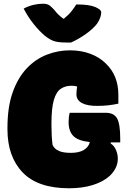

<svg xmlns="http://www.w3.org/2000/svg" viewBox="-20 -990 690 1030"><path d="M354 -385H547Q591 -385 608 -355Q625 -325 625 -245V-226H574V-220Q592 -209 602 -186Q612 -163 612 -139Q612 -112 600.5 -89Q589 -66 568 -46Q534 -15 478 2.5Q422 20 351 20Q183 20 101.5 -65Q20 -150 20 -296V-304Q20 -417 48.5 -496Q77 -575 124.5 -624.5Q172 -674 232 -697Q292 -720 355 -720Q415 -720 464.5 -701.5Q514 -683 548 -649Q615 -585 615 -481V-434Q560 -422 505 -422Q450 -421 420 -437Q390 -453 390 -484Q390 -503 394 -526Q381 -530 363 -530Q331 -530 306.5 -514Q282 -498 269 -454Q256 -410 256 -326V-318Q256 -260 262 -212Q273 -190 296.5 -180Q320 -170 360 -170Q405 -170 430.5 -186Q456 -202 462 -228Q401 -234 374.5 -259.5Q348 -285 348 -336Q348 -363 354 -385ZM361 -762H332Q296 -762 273 -768.5Q250 -775 221 -798Q192 -822 161 -860.5Q130 -899 107 -944Q134 -958 160 -964Q186 -970 211 -970Q236 -970 249 -958.5Q262 -947 272 -936Q280 -925 291 -914Q302 -903 319 -890H323Q349 -911 364.5 -931Q380 -951 389 -966H395Q458 -966 490.5 -952.5Q523 -939 523 -924Q523 -911 517.5 -895Q512 -879 500 -862Q478 -834 439 -806.5Q400 -779 361 -762Z"/></svg>

Font: Recursive Sn Csl St XBk
Style: Regular
Weight: 1000
Version: Version 1.079;hotconv 1.0.112;makeotfexe 2.5.65598; ttfautoh